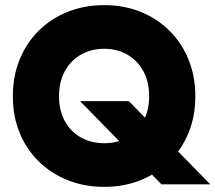

<svg xmlns="http://www.w3.org/2000/svg" viewBox="-20 -718 839 748"><path d="M386 10Q309 10 244 -16Q179 -42 131 -89Q83 -136 56.5 -200.5Q30 -265 30 -343Q30 -421 56.5 -486Q83 -551 131 -598.5Q179 -646 244 -672Q309 -698 386 -698Q463 -698 527.5 -672Q592 -646 640 -598.5Q688 -551 714.5 -486Q741 -421 741 -343Q741 -265 714.5 -200.5Q688 -136 640 -89Q592 -42 527.5 -16Q463 10 386 10ZM386 -160Q436 -160 475.5 -182Q515 -204 538 -245.5Q561 -287 561 -343Q561 -400 538 -441.5Q515 -483 475.5 -505.5Q436 -528 386 -528Q336 -528 296 -505.5Q256 -483 233 -441.5Q210 -400 210 -343Q210 -287 233 -245.5Q256 -204 296 -182Q336 -160 386 -160ZM292 -324H482L799 0H609Z"/></svg>

Font: Roundo Variable
Style: Regular
Weight: 200
Designer: Shiva Nallaperumal
Foundry: Indian Type Foundry
Version: Version 2.000